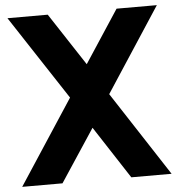

<svg xmlns="http://www.w3.org/2000/svg" viewBox="-53 -795 788 845"><g transform="rotate(-5 341.0 -372.5)"><path d="M11 0H189L342 -232L493 0H671L428 -373L671 -745H493L341 -513L189 -745H11L255 -373Z"/></g></svg>

Font: Plus Jakarta Sans ExtraBold
Style: Regular
Weight: 800
Designer: Gumpita Rahayu
Foundry: Tokotype
Version: Version 2.004; ttfautohint (v1.8.3)